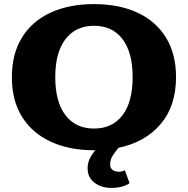

<svg xmlns="http://www.w3.org/2000/svg" viewBox="-20 -718 918 938"><path d="M439 16Q318 16 227.5 -26Q137 -68 87.5 -147.5Q38 -227 38 -341Q38 -455 87.5 -535Q137 -615 227.5 -656.5Q318 -698 439 -698Q561 -698 651 -656.5Q741 -615 790.5 -535Q840 -455 840 -341Q840 -200 764.5 -111.5Q689 -23 559 4Q543 23 530.5 42.5Q518 62 518 85Q518 103 530 112Q542 121 560 121Q576 121 590 114L613 177Q599 187 576 193.5Q553 200 524 200Q475 200 441.5 174.5Q408 149 408 104Q408 79 418.5 57Q429 35 446 16Q442 16 439 16ZM439 -90Q529 -90 578.5 -155Q628 -220 628 -341Q628 -462 578.5 -527Q529 -592 439 -592Q350 -592 300 -527Q250 -462 250 -341Q250 -220 300 -155Q350 -90 439 -90Z"/></svg>

Font: Montagu Slab 16pt
Style: Bold
Weight: 700
Designer: Florian Karsten
Foundry: Florian Karsten
Version: Version 1.000; ttfautohint (v1.8.3)